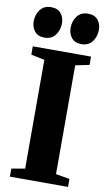

<svg xmlns="http://www.w3.org/2000/svg" viewBox="-105 -1028 606 1078"><g transform="rotate(10 198.0 -489.0)"><path d="M109.5 -59.5V-679.5L32.5 -695.5V-743H364.5V-695.5L285.5 -679.5V-59L364.5 -45.5V0H33V-46ZM87.5 -802.5Q51 -802.5 32 -825.8Q13 -849 13 -882Q13 -921 34.5 -949.2Q56 -977.5 96 -977.5H97Q134 -977.5 152.8 -954.5Q171.5 -931.5 171.5 -898.5Q171.5 -860.5 150.2 -831.5Q129 -802.5 88.5 -802.5ZM298 -802.5Q261.5 -802.5 242.5 -825.8Q223.5 -849 223.5 -882Q223.5 -921 245 -949.2Q266.5 -977.5 306.5 -977.5H307.5Q344.5 -977.5 363.2 -954.5Q382 -931.5 382 -898.5Q382 -860.5 360.8 -831.5Q339.5 -802.5 299 -802.5Z"/></g></svg>

Font: Merriweather 72pt Black
Style: Regular
Weight: 900
Version: Version 2.100